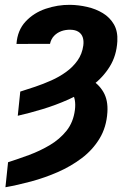

<svg xmlns="http://www.w3.org/2000/svg" viewBox="-20 -558 531 791"><path d="M53.2 -81.1 63.5 -180.7Q91.8 -189.5 125 -200.7Q158.2 -211.9 191.2 -226.6Q224.1 -241.2 252.2 -261.5Q280.3 -281.7 299.3 -308.6Q318.4 -335.4 323.2 -370.6Q325.7 -390.1 320.8 -404.5Q315.9 -418.9 303.2 -427Q290.5 -435.1 270.5 -435.5Q250.5 -436 232.9 -429.7Q215.3 -423.3 202.9 -410.4Q190.4 -397.5 186 -377.4L47.9 -377Q51.8 -433.1 85.4 -469.2Q119.1 -505.4 168.5 -522Q217.8 -538.6 268.6 -538.1Q303.7 -537.6 339.1 -529.5Q374.5 -521.5 403.6 -503.9Q432.6 -486.3 449.2 -457.8Q465.8 -429.2 463.4 -387.7Q460 -328.6 432.1 -283.7Q404.3 -238.8 359.9 -205.3Q315.4 -171.9 262.2 -148.2Q209 -124.5 154.8 -108.2Q100.6 -91.8 53.2 -81.1ZM239.3 -199.2 269 -257.8Q313.5 -252.4 349.6 -232.9Q385.7 -213.4 405.8 -179.2Q425.8 -145 422.4 -95.2Q418.5 -33.7 390.1 12.9Q361.8 59.6 316.9 93.5Q272 127.4 218.3 150.9Q164.6 174.3 108.4 189.5Q52.2 204.6 2.4 213.4L13.2 110.4Q54.2 97.2 99.4 80.6Q144.5 64 185.3 39.8Q226.1 15.6 254.2 -19.5Q282.2 -54.7 288.6 -105Q291.5 -127.4 288.1 -146.5Q284.7 -165.5 273.2 -179.4Q261.7 -193.4 239.3 -199.2Z"/></svg>

Font: Roboto
Style: Bold Italic
Weight: 700
Italic angle: -12°
Designer: Christian Robertson
Foundry: Google
Version: Version 3.0